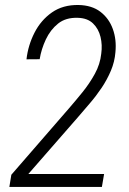

<svg xmlns="http://www.w3.org/2000/svg" viewBox="-20 -741 512 761"><path d="M392.6 -51.3 383.8 0H17.1L24.9 -48.3L252.9 -311Q278.8 -340.8 306.9 -375.5Q335 -410.2 356 -448.5Q377 -486.8 381.3 -528.3Q386.2 -562.5 378.4 -594.7Q370.6 -627 348.6 -648.2Q326.7 -669.4 288.1 -670.4Q240.7 -671.9 210.2 -647.5Q179.7 -623 161.6 -584.5Q143.6 -545.9 137.2 -506.3L85 -505.9Q91.3 -561.5 116.7 -611.3Q142.1 -661.1 185.8 -691.7Q229.5 -722.2 291 -721.2Q344.2 -720.2 378.2 -694.1Q412.1 -668 427.2 -626Q442.4 -584 437.5 -534.2Q434.6 -496.6 419.7 -461.2Q404.8 -425.8 383.1 -393.3Q361.3 -360.8 335.9 -331.3Q310.5 -301.8 287.1 -274.4L92.3 -51.3Z"/></svg>

Font: Roboto Condensed Light
Style: Italic
Weight: 300
Italic angle: -12°
Designer: Christian Robertson
Foundry: Google
Version: Version 3.0; 2020